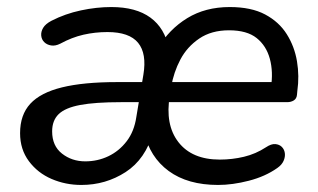

<svg xmlns="http://www.w3.org/2000/svg" viewBox="-20 -516 902 545"><path d="M211 9Q166 9 126.5 -8Q87 -25 62 -58.5Q37 -92 37 -138Q37 -190 66 -221.5Q95 -253 156 -268Q217 -283 312 -283H393L384 -226H323Q250 -226 207.5 -218Q165 -210 146.5 -192Q128 -174 128 -143Q128 -102 156 -80Q184 -58 222 -58Q257 -58 287.5 -72.5Q318 -87 339.5 -115Q361 -143 367 -184L387 -304Q397 -364 372 -394.5Q347 -425 285 -425Q250 -425 217 -417.5Q184 -410 151 -392Q137 -385 125 -387Q113 -389 105.5 -396.5Q98 -404 97 -415Q96 -426 102.5 -437Q109 -448 126 -457Q165 -477 209.5 -486.5Q254 -496 296 -496Q366 -496 407 -466Q448 -436 459 -379H428Q460 -433 511.5 -464.5Q563 -496 632 -496Q693 -496 732.5 -475Q772 -454 794 -419Q816 -384 823 -342Q830 -300 824 -258L823 -247Q822 -236 814 -231Q806 -226 795 -226H441L449 -283H767L749 -267Q756 -312 746 -349Q736 -386 708.5 -408Q681 -430 630 -430Q580 -430 545.5 -406.5Q511 -383 492 -347Q473 -311 466 -270L462 -245Q448 -162 486.5 -112.5Q525 -63 604 -63Q639 -63 672.5 -71Q706 -79 735 -98Q750 -108 761.5 -107Q773 -106 780 -99Q787 -92 788.5 -81.5Q790 -71 785 -59.5Q780 -48 767 -39Q733 -15 686.5 -3Q640 9 599 9Q513 9 459 -30.5Q405 -70 389 -141H415Q393 -64 336.5 -27.5Q280 9 211 9Z"/></svg>

Font: Nunito ExtraLight Medium
Style: Italic
Weight: 500
Italic angle: -9°
Version: Version 3.602